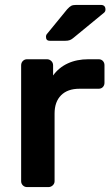

<svg xmlns="http://www.w3.org/2000/svg" viewBox="-20 -761 457 781"><path d="M90 0Q80 0 73 -7Q66 -14 66 -24V-495Q66 -506 73 -513Q80 -520 90 -520H171Q181 -520 188.5 -513Q196 -506 196 -495V-454Q219 -486 255.5 -503Q292 -520 340 -520H381Q392 -520 398.5 -513Q405 -506 405 -496V-424Q405 -414 398.5 -407Q392 -400 381 -400H303Q255 -400 228.5 -373.5Q202 -347 202 -299V-24Q202 -14 194.5 -7Q187 0 177 0ZM183 -595Q167 -595 167 -611Q167 -619 172 -624L253 -723Q263 -734 270 -737.5Q277 -741 290 -741H390Q409 -741 409 -722Q409 -715 404 -710L280 -608Q272 -601 264.5 -598Q257 -595 244 -595Z"/></svg>

Font: Rubik Medium
Style: Regular
Weight: 500
Designer: Hubert and Fischer
Foundry: Hubert and Fischer
Version: Version 2.300; ttfautohint (v1.8.4.7-5d5b);gftools[0.9.30]